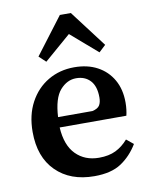

<svg xmlns="http://www.w3.org/2000/svg" viewBox="-86 -818 703 896"><g transform="rotate(-10 265.5 -370.5)"><path d="M283 -451Q240 -451 207 -413.5Q174 -376 169 -287H332Q358 -293 366.5 -307Q375 -321 375 -344Q375 -397 350 -424Q325 -451 283 -451ZM289 14Q175 14 107.5 -53Q40 -120 40 -239Q40 -319 72 -378.5Q104 -438 159 -470.5Q214 -503 283 -503Q346 -503 392.5 -478Q439 -453 465 -407.5Q491 -362 491 -300Q491 -282 489 -266Q487 -250 484 -238H168Q173 -153 215.5 -110Q258 -67 325 -67Q372 -67 404.5 -83Q437 -99 463 -129L496 -102Q464 -49 416.5 -17.5Q369 14 289 14ZM412 -551 286 -660 160 -551 128 -581 260 -755H312L444 -581Z"/></g></svg>

Font: Source Serif 4 SmText Semibold
Style: Regular
Weight: 600
Designer: Frank Grießhammer
Foundry: Adobe
Version: Version 4.005;hotconv 1.1.0;makeotfexe 2.6.0